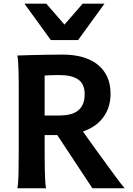

<svg xmlns="http://www.w3.org/2000/svg" viewBox="-20 -1011 714 1031"><path d="M219.7 -212.4Q219.7 -176.3 220 -144Q220.2 -111.8 220.9 -84.5Q221.7 -57.1 223.1 -35.6Q224.6 -14.2 227.1 0H73.2Q78.6 -29.3 79.6 -84.7Q80.6 -140.1 80.6 -212.4V-558.1Q80.6 -592.3 79.8 -621.8Q79.1 -651.4 77.6 -674.8Q76.2 -698.2 73.2 -712.9Q111.3 -713.9 152.3 -715.3Q187.5 -716.3 231 -717Q274.4 -717.8 317.4 -717.8Q374.5 -717.8 421.6 -704.8Q468.8 -691.9 502.4 -665.8Q536.1 -639.6 554.9 -600.1Q573.7 -560.5 573.7 -507.8Q573.7 -467.3 562.5 -434.8Q551.3 -402.3 531.5 -377Q511.7 -351.6 484.6 -333.7Q457.5 -315.9 425.3 -304.7Q439 -285.6 459 -257.6Q479 -229.5 501.7 -198.2Q524.4 -167 547.9 -134.8Q571.3 -102.5 591.6 -75Q611.8 -47.4 627.2 -27.3Q642.6 -7.3 649.4 0H476.1L287.6 -285.6H219.7ZM219.7 -390.6H295.4Q327.6 -390.6 353.3 -396.5Q378.9 -402.3 397 -415.8Q415 -429.2 424.8 -451.2Q434.6 -473.1 434.6 -505.4Q434.6 -560.5 399.9 -584.2Q365.2 -607.9 300.3 -607.9Q286.1 -607.9 275.4 -607.7Q264.6 -607.4 255.4 -607.2Q246.1 -606.9 237.8 -606.4Q229.5 -606 219.7 -605.5ZM541 -991.2 399.4 -795.9H252.9L111.3 -991.2H228.5L326.2 -878.9L423.8 -991.2Z"/></svg>

Font: Andika New Basic
Style: Bold
Weight: 700
Designer: Victor Gaultney, Annie Olsen, Pablo Ugerman
Foundry: SIL International
Version: Version 5.500; ttfautohint (v1.8.3)